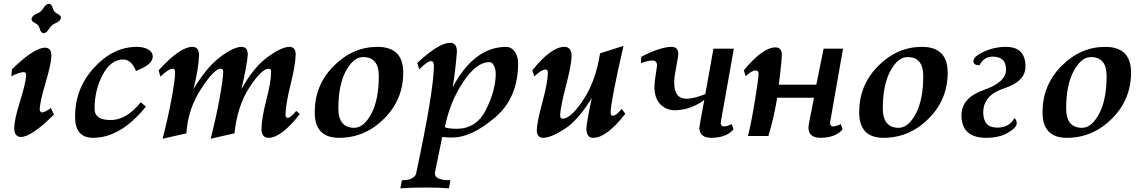

<svg xmlns="http://www.w3.org/2000/svg" viewBox="-20 -736 6181 1039"><path d="M91.8 5.4Q57.1 2.9 57.1 -43Q57.1 -87.4 87.9 -185.8Q118.7 -284.2 121.6 -327.6Q121.6 -344.7 109.9 -345.7Q85 -345.7 41.5 -323.2L44.9 -361.3Q165 -478 223.6 -478Q258.3 -478 258.3 -434.1Q256.3 -388.2 227.3 -290.3Q198.2 -192.4 194.8 -148.4Q194.8 -128.4 207.5 -127.4Q220.7 -127.4 255.4 -151.4L272 -116.2Q150.4 5.4 91.8 5.4ZM216.3 -556.2Q200.7 -557.6 195.3 -579.8Q189.9 -602.1 170.2 -611.1Q150.4 -620.1 150.4 -633.8Q154.8 -651.9 178.5 -661.4Q202.1 -670.9 215.3 -692.6Q228.5 -714.4 244.1 -715.8Q259.8 -714.4 265.4 -692.6Q271 -670.9 290.5 -661.6Q310.1 -652.3 310.1 -639.2Q305.7 -620.6 282.2 -611.3Q258.8 -602.1 245.4 -579.8Q231.9 -557.6 216.3 -556.2Z M483.9 9.8Q386.2 9.8 386.2 -104Q386.2 -258.3 489.5 -370.4Q592.8 -482.4 720.2 -482.4Q758.3 -482.4 782.5 -468Q806.6 -453.6 806.6 -430.7Q806.6 -385.7 715.8 -352.1Q690.4 -414.1 647 -414.1Q579.1 -414.1 535.4 -330.8Q491.7 -247.6 491.7 -146.5Q491.7 -86.4 579.1 -86.4Q664.6 -86.4 741.7 -182.6L769.5 -159.2Q633.3 9.8 483.9 9.8Z M1120.1 14.6Q1149.4 -100.6 1168 -202.1Q1186.5 -303.7 1188 -347.2Q1188 -364.3 1174.3 -364.3Q1139.6 -364.3 1068.6 -255.9Q997.6 -147.5 988.3 -14.2L859.9 14.6Q889.2 -98.6 907.7 -198.5Q926.3 -298.3 927.7 -343.3Q927.7 -364.3 915 -364.3Q893.1 -364.3 848.1 -321.3L838.4 -355Q952.6 -482.4 1021.5 -482.4Q1057.1 -482.4 1057.1 -436Q1054.2 -362.3 1026.9 -253.9Q1099.1 -373.5 1172.1 -428Q1245.1 -482.4 1287.1 -482.4Q1320.8 -482.4 1320.8 -439.9Q1317.9 -390.1 1286.6 -253.9Q1353.5 -373.5 1429 -428Q1504.4 -482.4 1546.4 -482.4Q1580.1 -482.4 1580.1 -439.9Q1578.6 -383.8 1552.5 -278.8Q1526.4 -173.8 1524.9 -115.7Q1524.9 -98.1 1536.6 -98.1Q1552.2 -98.1 1583 -135.7L1602.5 -118.7Q1502 9.8 1433.1 9.8Q1395 9.8 1395 -39.6Q1396.5 -99.6 1421.1 -193.8Q1445.8 -288.1 1447.3 -347.2Q1447.3 -364.3 1433.6 -364.3Q1396 -364.3 1330.1 -263.4Q1264.2 -162.6 1249 -14.6Z M1897 -44.4Q1948.7 -44.4 1989.3 -120.1Q2029.8 -195.8 2029.8 -325.2Q2029.8 -427.2 1944.8 -427.2Q1892.6 -427.2 1851.8 -351.8Q1811 -276.4 1811 -149.4Q1811 -44.4 1897 -44.4ZM1814.5 9.8Q1683.1 9.8 1683.1 -128.4Q1683.1 -275.9 1786.1 -379.2Q1889.2 -482.4 2022.5 -482.4Q2162.1 -482.4 2162.1 -343.3Q2162.1 -197.3 2058.6 -93.8Q1955.1 9.8 1814.5 9.8Z M2450.7 -39.1Q2559.1 -39.1 2610.8 -144Q2662.6 -249 2662.6 -335.9Q2662.6 -361.8 2653.1 -380.9Q2643.6 -399.9 2627.9 -399.9Q2558.1 -399.9 2486.3 -292.2Q2414.6 -184.6 2387.2 -47.4Q2409.7 -39.1 2450.7 -39.1ZM2409.2 283.2Q2359.4 278.8 2281.7 278.8Q2198.7 278.8 2146.5 283.2L2154.8 239.3Q2216.8 239.3 2231 206.5Q2325.7 -235.8 2328.1 -377.4Q2328.1 -405.3 2313.5 -405.3Q2293 -405.3 2248.5 -360.8L2237.8 -395Q2355 -504.4 2416 -504.4Q2452.6 -504.4 2452.6 -456.5Q2444.8 -353.5 2429.7 -264.2Q2546.4 -482.4 2719.7 -482.4Q2746.1 -482.4 2764.9 -457.5Q2783.7 -432.6 2783.7 -392.6Q2783.7 -206.1 2658.2 -99.6Q2532.7 6.8 2430.2 8.3Q2403.8 8.3 2373 5.4L2334 196.3L2333.5 203.6Q2333.5 239.3 2417.5 239.3Z M3190.4 9.8Q3153.3 9.8 3153.3 -40Q3154.8 -78.1 3182.6 -206.1Q3109.4 -85.9 3035.4 -38.1Q2961.4 9.8 2918.5 9.8Q2903.3 9.8 2894 -0.7Q2884.8 -11.2 2884.8 -30.8Q2885.7 -74.7 2914.6 -180.7Q2943.4 -286.6 2944.8 -342.3Q2944.8 -359.9 2932.1 -359.9Q2910.6 -359.9 2871.1 -322.3L2860.8 -355.5Q2962.4 -482.4 3034.2 -482.4Q3073.2 -482.4 3073.2 -430.2Q3071.3 -380.4 3042 -268.6Q3012.7 -156.7 3011.2 -112.3Q3011.2 -93.8 3025.4 -93.8Q3068.8 -93.8 3136.5 -195.8Q3204.1 -297.9 3227.1 -447.3L3354 -487.8Q3286.6 -194.3 3284.2 -127.4Q3284.2 -109.4 3296.9 -109.4Q3314 -109.4 3344.2 -147L3363.8 -120.1Q3262.2 9.8 3190.4 9.8Z M3828.6 9.8Q3764.6 9.3 3764.6 -45.4Q3764.6 -54.7 3791.5 -195.8Q3722.7 -142.6 3635.3 -139.2Q3585.4 -139.2 3553.5 -171.6Q3521.5 -204.1 3521.5 -267.1Q3521.5 -291.5 3528.6 -333.5Q3535.6 -375.5 3535.6 -380.9Q3535.6 -408.7 3509.3 -408.7Q3490.2 -408.7 3448.2 -394.5L3450.7 -429.2Q3554.7 -482.4 3614.7 -482.4Q3650.4 -482.4 3650.4 -442.9Q3650.4 -434.1 3648.4 -424.3L3630.9 -325.2Q3628.4 -304.7 3628.4 -288.1Q3628.4 -201.7 3694.8 -201.7Q3735.8 -201.7 3796.9 -227.1L3840.8 -472.7H3951.2L3880.9 -77.6L3880.4 -69.8Q3880.4 -51.8 3898.4 -51.8Q3913.1 -51.8 3939.9 -64.5L3949.2 -35.6Q3909.2 9.8 3828.6 9.8Z M4418.9 9.8Q4355 9.3 4355 -45.4Q4355 -54.7 4359.4 -77.6L4384.8 -207H4185.5Q4170.4 -108.4 4138.2 0H4027.8Q4046.4 -75.2 4065.7 -194.3Q4085 -313.5 4085 -335.9Q4085 -355 4070.8 -355Q4048.3 -355 4015.1 -323.7L4004.9 -355.5Q4107.9 -479.5 4175.8 -479.5Q4210.9 -479.5 4210.9 -439Q4210.9 -412.6 4194.8 -277.8H4397.5L4437 -472.7H4542L4472.7 -77.6L4472.2 -69.8Q4472.2 -51.8 4488.8 -51.8Q4503.4 -51.8 4530.3 -64.5L4539.6 -35.6Q4499.5 9.8 4418.9 9.8Z M4843.3 -44.4Q4895 -44.4 4935.5 -120.1Q4976.1 -195.8 4976.1 -325.2Q4976.1 -427.2 4891.1 -427.2Q4838.9 -427.2 4798.1 -351.8Q4757.3 -276.4 4757.3 -149.4Q4757.3 -44.4 4843.3 -44.4ZM4760.7 9.8Q4629.4 9.8 4629.4 -128.4Q4629.4 -275.9 4732.4 -379.2Q4835.4 -482.4 4968.8 -482.4Q5108.4 -482.4 5108.4 -343.3Q5108.4 -197.3 5004.9 -93.8Q4901.4 9.8 4760.7 9.8Z M5317.9 9.8Q5183.1 9.8 5183.1 -111.8Q5183.1 -207 5303.7 -249Q5424.3 -291 5424.3 -359.9Q5424.3 -429.7 5350.1 -429.7Q5305.2 -429.7 5280.3 -382.8Q5247.6 -383.3 5247.6 -404.3Q5247.6 -430.7 5304.7 -456.5Q5361.8 -482.4 5423.3 -482.4Q5529.3 -482.4 5529.3 -376Q5529.3 -295.4 5415 -258.5Q5300.8 -221.7 5300.8 -127.9Q5300.8 -45.4 5376.5 -45.4Q5441.9 -45.4 5468.8 -96.2Q5481.9 -88.4 5481.9 -68.4Q5481.9 -45.9 5435.1 -18.1Q5388.2 9.8 5317.9 9.8Z M5835.4 -44.4Q5887.2 -44.4 5927.7 -120.1Q5968.3 -195.8 5968.3 -325.2Q5968.3 -427.2 5883.3 -427.2Q5831.1 -427.2 5790.3 -351.8Q5749.5 -276.4 5749.5 -149.4Q5749.5 -44.4 5835.4 -44.4ZM5752.9 9.8Q5621.6 9.8 5621.6 -128.4Q5621.6 -275.9 5724.6 -379.2Q5827.6 -482.4 5960.9 -482.4Q6100.6 -482.4 6100.6 -343.3Q6100.6 -197.3 5997.1 -93.8Q5893.6 9.8 5752.9 9.8Z"/></svg>

Font: Kelvinch
Style: Bold Italic
Weight: 700
Italic angle: -10°
Designer: Paul James Miller
Foundry: High-Logic / Made with FontCreator
Version: Version 3.30 September 23, 2016